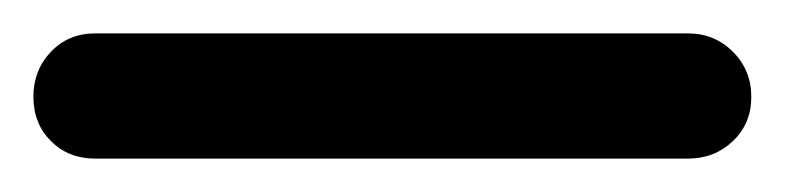

<svg xmlns="http://www.w3.org/2000/svg" viewBox="-57 -58 470 115"><path d="M0 37Q-16 37 -26.5 26.5Q-37 16 -37 0Q-37 -16 -26.5 -27Q-16 -38 0 -38Q89 -38 177.5 -38Q266 -38 355 -38Q355 -38 355 -38Q355 -38 355 -38Q371 -38 382 -27Q393 -16 393 0Q393 16 382 26.5Q371 37 355 37Q266 37 177.5 37Q89 37 0 37Q0 37 0 37Q0 37 0 37Z"/></svg>

Font: FRB American Cursive Guidelines Arrows Extrabold
Style: Bold Italic
Weight: 800
Italic angle: -25°
Version: Version 2.0;Modular Font Editor K font №1